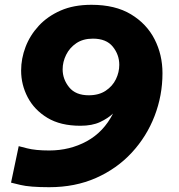

<svg xmlns="http://www.w3.org/2000/svg" viewBox="-20 -770 744 800"><path d="M361 -750Q460 -750 525.5 -710.5Q591 -671 624 -606.5Q657 -542 657 -465Q657 -372 624 -286.5Q591 -201 529 -134Q467 -67 380 -28.5Q293 10 185 10Q104 10 65 0.5Q26 -9 26 -9L58 -161Q58 -161 93 -152Q128 -143 185 -143Q271 -143 341.5 -181.5Q412 -220 451 -297Q430 -277 397 -261.5Q364 -246 315 -246Q232 -246 177.5 -279Q123 -312 95.5 -364.5Q68 -417 68 -476Q68 -526 86.5 -574.5Q105 -623 141.5 -662.5Q178 -702 232.5 -726Q287 -750 361 -750ZM367 -609Q326 -609 298 -590Q270 -571 255.5 -541.5Q241 -512 241 -481Q241 -440 268 -406.5Q295 -373 350 -373Q392 -373 420.5 -392Q449 -411 463 -440Q477 -469 477 -500Q477 -542 450 -575.5Q423 -609 367 -609Z"/></svg>

Font: Be Vietnam Pro ExtraBold
Style: Italic
Weight: 800
Italic angle: -12°
Designer: Lam Bao, Tony Le, Vietanh Nguyen
Foundry: Yellow Type Foundry
Version: Version 1.002; ttfautohint (v1.8.3)